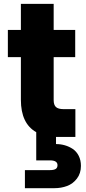

<svg xmlns="http://www.w3.org/2000/svg" viewBox="-20 -714 446 1001"><path d="M88.9 -193.8V-416H21V-558.1H88.9V-693.8H259.8V-558.1H372.1V-416H259.8V-191.9Q259.8 -167 271.7 -156Q283.7 -145 312 -145H373V0H286.1H272V37.1Q295.9 37.1 318.1 43.5Q340.3 49.8 359.6 62.7Q378.9 75.7 390.4 98.4Q401.9 121.1 401.9 150.9Q401.9 189.9 381.1 217Q360.4 244.1 329.8 255.6Q299.3 267.1 263.2 267.1H109.9V172.9H240.2Q260.3 172.9 270 167Q279.8 161.1 279.8 147Q279.8 122.1 240.2 122.1H168.9V-24.9Q88.9 -69.8 88.9 -193.8Z"/></svg>

Font: SVN-Poppins
Style: Bold
Weight: 700
Designer: Ninad Kale (Devanagari), Jonny Pinhorn (Latin)
Foundry: Indian Type Foundry
Version: Version 3.200;PS 1.000;hotconv 16.6.54;makeotf.lib2.5.65590